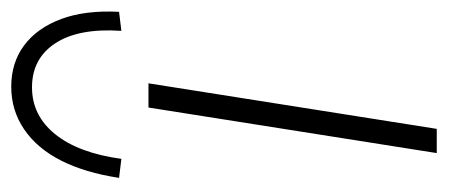

<svg xmlns="http://www.w3.org/2000/svg" viewBox="-242 -536 778 333"><g transform="rotate(-90 146.5 -369.0)"><path d="M48 0 127 -500H169L90 0ZM38 -547 5 -551Q14 -610 35 -651.5Q56 -693 89 -715.5Q122 -738 163 -738Q205 -738 235 -715.5Q265 -693 280.5 -651.5Q296 -610 293 -551L260 -547Q265 -621 238.5 -661.5Q212 -702 162 -702Q113 -702 80.5 -661.5Q48 -621 38 -547Z"/></g></svg>

Font: Mulish ExtraLight ExtraLight
Style: Italic
Weight: 250
Italic angle: -9°
Version: Version 3.603